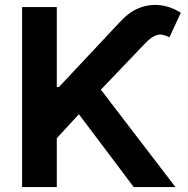

<svg xmlns="http://www.w3.org/2000/svg" viewBox="-20 -756 758 776"><path d="M69.3 0V-727.5H209.5V-404.3H218.3L467.8 -670.4Q502.9 -708 543.2 -723.9Q583.5 -739.7 626.2 -735.1Q668.9 -730.5 710.9 -704.6L664.6 -605Q635.7 -621.1 613.5 -614Q591.3 -606.9 566.4 -580.6L387.7 -393.6L689 0H520.5L298.8 -294.4L209.5 -197.3V0Z"/></svg>

Font: Inter
Style: 650
Weight: 650
Designer: Rasmus Andersson
Foundry: rsms
Version: Version 4.001;git-66647c0bb